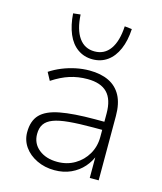

<svg xmlns="http://www.w3.org/2000/svg" viewBox="-112 -825 774 916"><g transform="rotate(15 275.0 -367.0)"><path d="M243 8Q195 8 155.5 -11Q116 -30 93.5 -62Q71 -94 71 -134Q71 -190 100.5 -221Q130 -252 195.5 -264.5Q261 -277 368 -277H426V-237H370Q299 -237 250.5 -232.5Q202 -228 173.5 -217Q145 -206 132 -187Q119 -168 119 -138Q119 -91 154.5 -62.5Q190 -34 246 -34Q294 -34 332 -56.5Q370 -79 392 -117Q414 -155 414 -202V-318Q414 -387 382 -420Q350 -453 284 -453Q238 -453 197 -440Q156 -427 112 -398L91 -437Q118 -455 150 -468Q182 -481 216 -488Q250 -495 283 -495Q339 -495 378.5 -476Q418 -457 439 -418Q460 -379 460 -318V0H416V-117H422Q410 -82 385 -53.5Q360 -25 324 -8.5Q288 8 243 8ZM281 -550Q240 -550 208 -572.5Q176 -595 158 -637.5Q140 -680 136 -738L172 -742Q176 -668 204 -628.5Q232 -589 281 -589Q330 -589 358 -628.5Q386 -668 390 -742L426 -738Q423 -680 404.5 -637.5Q386 -595 354.5 -572.5Q323 -550 281 -550Z"/></g></svg>

Font: Nunito Sans 10pt ExtraLight
Style: Regular
Weight: 250
Designer: Vernon Adams
Foundry: Vernon Adams
Version: Version 3.101;gftools[0.9.27]